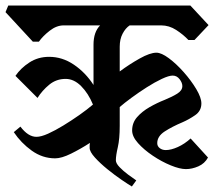

<svg xmlns="http://www.w3.org/2000/svg" viewBox="-38 -659 794 696"><path d="M396 -400Q431 -426 468.5 -447Q506 -468 529 -468Q547 -468 574 -448Q601 -428 628 -397.5Q655 -367 673.5 -336Q692 -305 692 -284Q692 -257 669.5 -241.5Q647 -226 624 -216Q586 -200 559 -182.5Q532 -165 532 -140Q532 -129 541 -122Q550 -115 563 -115Q582 -115 606.5 -126Q631 -137 653 -157L716 -88Q704 -66 681 -56Q658 -46 636 -46Q614 -46 581 -59.5Q548 -73 516 -94.5Q484 -116 462.5 -140Q441 -164 441 -186Q441 -214 459 -234.5Q477 -255 504 -270.5Q531 -286 559 -297Q586 -308 604.5 -319.5Q623 -331 623 -347Q623 -359 613 -372Q603 -385 588 -385Q574 -385 548.5 -373Q523 -361 494 -342.5Q465 -324 438.5 -304.5Q412 -285 396 -271V-203Q396 -155 389 -125Q382 -95 382 -78Q382 -67 395.5 -53Q409 -39 426.5 -26Q444 -13 456 -5L440 17Q428 10 403 -7Q378 -24 351.5 -45.5Q325 -67 306 -88Q287 -109 287 -123Q287 -128 287 -132.5Q287 -137 288 -141Q254 -119 219.5 -102Q185 -85 162 -85Q116 -85 77 -113Q38 -141 12 -180L36 -200Q64 -163 94 -163Q111 -163 136.5 -174.5Q162 -186 191.5 -204Q221 -222 249.5 -242Q278 -262 299 -280Q282 -321 256 -347Q230 -373 200 -373Q166 -373 140.5 -352Q115 -331 98 -304L18 -384Q37 -412 68.5 -432.5Q100 -453 140 -453Q188 -453 230 -424.5Q272 -396 301 -351V-497Q301 -543 325 -567H193Q167 -567 142 -547.5Q117 -528 103 -508H81L-18 -615L-8 -639H652L718 -568L667 -514H645Q626 -534 600.5 -550.5Q575 -567 546 -567H432Q417 -557 406.5 -537Q396 -517 396 -490Z"/></svg>

Font: Jaini
Style: Regular
Weight: 400
Designer: Maithili Shingre, Girish Dalvi (Devanagari), Taresh Vohra (Latin)
Foundry: Ek Type
Version: Version 2.000; ttfautohint (v1.8.4.7-5d5b)